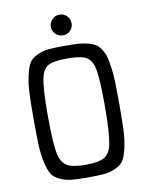

<svg xmlns="http://www.w3.org/2000/svg" viewBox="-87 -835 699 909"><g transform="rotate(-10 262.5 -380.5)"><path d="M262 -772Q282 -772 297 -757.5Q312 -743 312 -722Q312 -701 297.5 -686.5Q283 -672 264 -672Q242 -672 227 -686.5Q212 -701 212 -722Q212 -743 227.5 -757.5Q243 -772 262 -772ZM262 -622Q300 -622 324.5 -620.5Q349 -619 372 -613Q395 -607 408.5 -598.5Q422 -590 434 -571.5Q446 -553 451.5 -532.5Q457 -512 461.5 -476.5Q466 -441 467 -402Q468 -363 468 -305Q468 -227 466 -180.5Q464 -134 455 -95Q446 -56 434.5 -38Q423 -20 397 -7.5Q371 5 341.5 8Q312 11 262 11Q211 11 182 8Q153 5 127 -7.5Q101 -20 89.5 -38Q78 -56 69 -95Q60 -134 58 -180.5Q56 -227 56 -305Q56 -383 58 -429.5Q60 -476 69 -515.5Q78 -555 89.5 -573Q101 -591 127 -603.5Q153 -616 182 -619Q211 -622 262 -622ZM125 -314Q125 -172 137 -121Q146 -82 172 -66Q198 -50 262 -50Q327 -50 353.5 -67Q380 -84 388 -127Q399 -181 399 -314Q399 -450 387 -497Q376 -536 349 -548.5Q322 -561 262 -561Q198 -561 171.5 -547Q145 -533 136 -490Q125 -444 125 -314Z"/></g></svg>

Font: CMU Typewriter Text
Style: Regular
Weight: 500
Monospace: yes
Version: Version 0.7.0